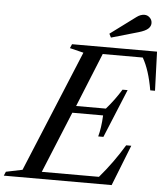

<svg xmlns="http://www.w3.org/2000/svg" viewBox="-130 -1025 931 1080"><g transform="rotate(5 335.0 -485.0)"><path d="M541 0H-67.9L-58.1 -22.9L34.2 -42L317.9 -728L240.2 -747.1L250 -770H730L737.8 -549.8H710.9Q691.4 -663.6 652.8 -730H426.8L303.2 -425.8H471.2Q520 -481.9 555.2 -540H584L471.2 -266.1H441.9Q455.6 -314.5 459 -386.2H285.2L143.1 -40H465.8Q541 -127.4 603 -230H631.8ZM464.8 -826.2 454.1 -847.2 598.1 -954.1Q619.6 -970.2 642.1 -970.2Q659.2 -970.2 672.1 -957.5Q685.1 -944.8 685.1 -926.8Q685.1 -908.7 669.7 -894.8Q654.3 -880.9 617.2 -870.1Z"/></g></svg>

Font: Libre Caslon Text
Style: Italic
Weight: 400
Italic angle: -25°
Designer: Pablo Impallari, Rodrigo Fuenzalida
Foundry: Pablo Impallari, Rodrigo Fuenzalida
Version: Version 1.002